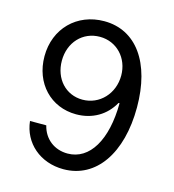

<svg xmlns="http://www.w3.org/2000/svg" viewBox="-107 -800 815 900"><g transform="rotate(15 300.0 -350.0)"><path d="M282 -66C218 -66 167 -105 152 -168H73C84 -64 169 10 282 10C441 10 541 -137 541 -359C541 -576 444 -710 289 -710C157 -710 60 -614 60 -479C60 -348 150 -254 273 -254C352 -254 416 -292 452 -357H457C456 -178 389 -66 282 -66ZM431 -484C431 -396 367 -328 284 -328C203 -328 144 -392 144 -480C144 -569 205 -634 288 -634C370 -634 431 -569 431 -484Z"/></g></svg>

Font: CommitMonoNiceRocks
Style: Regular
Weight: 400
Monospace: yes
Designer: Eigil Nikolajsen
Foundry: Eigil Nikolajsen
Version: Version 1.143